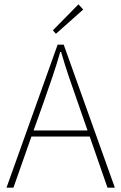

<svg xmlns="http://www.w3.org/2000/svg" viewBox="-20 -866 560 886"><path d="M238 -710 224 -726 342 -846 364 -822ZM182 -396 135 -264H384L338 -396Q317 -456 298.5 -510Q280 -564 262 -626H258Q240 -564 221.5 -510Q203 -456 182 -396ZM10 0 246 -660H274L510 0H476L394 -236H125L42 0Z"/></svg>

Font: TypoPRO Source Sans Pro
Style: Regular
Weight: 200
Designer: Paul D. Hunt
Foundry: Adobe Systems Incorporated
Version: Version 2.020;PS 2.000;hotconv 1.0.86;makeotf.lib2.5.63406